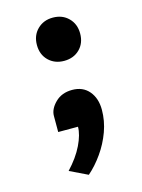

<svg xmlns="http://www.w3.org/2000/svg" viewBox="-98 -511 543 733"><g transform="rotate(-15 173.5 -144.5)"><path d="M97.7 -366.2Q97.7 -403.8 121.8 -427.7Q146 -451.7 183.1 -451.7Q220.7 -451.7 244.6 -427.7Q268.6 -403.8 268.6 -366.2Q268.6 -328.1 244.6 -304.4Q220.7 -280.8 183.1 -280.8Q146 -280.8 121.8 -304.4Q97.7 -328.1 97.7 -366.2ZM90.3 -24.4V-87.9Q90.3 -115.2 116 -140.6Q141.6 -166 183.1 -166Q225.1 -166 249.3 -137.5Q273.4 -108.9 273.4 -63.5Q273.4 -20 258.1 22.2Q242.7 64.5 217 100.8Q191.4 137.2 161.1 163.6L90.3 129.4Q128.9 88.4 148.7 47.4Q168.5 6.3 168.5 -24.4Z"/></g></svg>

Font: Andika
Style: Bold
Weight: 700
Designer: Victor Gaultney, Annie Olsen, Julie Remington, Don Collingsworth, Eric Hays, Becca Hirsbrunner
Foundry: SIL International
Version: Version 6.101